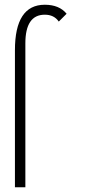

<svg xmlns="http://www.w3.org/2000/svg" viewBox="-20 -582 359 810"><path d="M43 -370Q43 -562 169 -562Q230 -562 261 -524L228 -491Q208 -520 169 -520Q87 -520 87 -399V208H43Z"/></svg>

Font: Bhavuka
Style: Regular
Weight: 400
Version: 2.94.0; ttfautohint (v1.2) -l 7 -r 28 -G 50 -x 13 -D deva -f